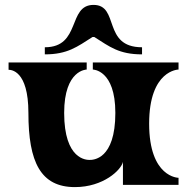

<svg xmlns="http://www.w3.org/2000/svg" viewBox="-20 -755 764 784"><path d="M560 -562C397 -562 469 -735 362 -735C255 -735 312 -562 163 -562V-533C256 -533 295 -564 358 -604H365C428 -564 466 -533 560 -533ZM15 -470C23 -470 96 -470 96 -294C96 -93 146 9 286 9C402 9 475 -61 482 -94V0H709V-29C709 -29 589 -29 589 -250C589 -470 709 -471 709 -471V-500H359V-471C359 -471 451 -471 451 -294C451 -102 359 -102 346 -102C334 -102 242 -102 242 -294C242 -471 334 -471 334 -471V-500H15Z"/></svg>

Font: Ouroboros
Style: Regular
Weight: 400
Designer: Ariel Martín Pérez
Foundry: Velvetyne Type Foundry
Version: Version 2.001;hotconv 1.0.109;makeotfexe 2.5.65596